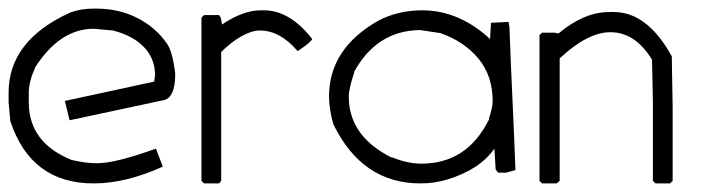

<svg xmlns="http://www.w3.org/2000/svg" viewBox="-23 -427 1641 447"><path d="M200 -407Q254 -407 297 -385Q340 -363 366 -325Q379 -306 385 -255Q385 -196 354 -193L139 -147L128 -192L336 -237Q336 -239 337 -244.5Q338 -250 338 -252Q338 -290 312.5 -317Q287 -344 240 -356L195 -360Q116 -360 58 -269L59 -270Q44 -237 44 -211V-189Q44 -95 143 -55H142Q176 -47 202 -47Q225 -47 259 -55.5Q293 -64 340 -81L356 -39Q314 -20 273.5 -10Q233 0 195 0Q49 0 1 -145L-3 -189V-211Q-3 -333 141 -398Q166 -407 195 -407Z M591 -403Q652 -403 704 -336Q701 -331 693 -324.5Q685 -318 670 -308Q629 -356 582 -356Q563 -356 539 -342.5Q515 -329 492 -306V-6L487 0H452L446 -6V-386L452 -392H487L491 -386L494 -370Q543 -403 584 -403Z M960 -403Q1004 -403 1044 -385.5Q1084 -368 1118 -336L1120 -374L1161 -376L1163 -364Q1166 -282 1170 -197.5Q1174 -113 1177 -31L1155 -25H1137L1131 -32L1128 -81Q1094 -32 1018 -9Q988 0 956 0Q820 0 753 -138Q748 -156 745.5 -172Q743 -188 743 -202Q743 -314 858 -379Q904 -403 960 -403ZM789 -202Q789 -110 889 -60V-61Q926 -46 958 -46Q1065 -46 1116 -150H1115Q1124 -177 1124 -191Q1124 -251 1090.5 -291Q1057 -331 1002 -350L955 -357Q854 -356 801 -259H802Q789 -221 789 -202Z M1406 -399Q1484 -399 1541 -296L1543 -178V-6L1537 0H1503L1497 -6V-191L1495 -288Q1456 -352 1398 -352Q1345 -352 1280 -291V-6L1273 0H1239L1233 -6V-345L1239 -351H1268L1277 -349Q1337 -399 1395 -399Z"/></svg>

Font: Ekushey Kolom
Style: Regular
Weight: 400
Designer: Al Mamun Sumon
Foundry: Al Mamun Sumon
Version: Version 1.0